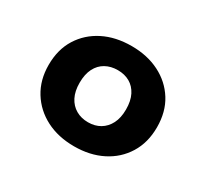

<svg xmlns="http://www.w3.org/2000/svg" viewBox="-93 -864 725 677"><g transform="rotate(30 269.5 -525.0)"><path d="M270 -321Q205 -321 155.5 -346.5Q106 -372 77.5 -418Q49 -464 49 -525Q49 -588 77.5 -633.5Q106 -679 155.5 -704Q205 -729 270 -729Q334 -729 383.5 -704Q433 -679 461.5 -633.5Q490 -588 490 -525Q490 -463 461.5 -417Q433 -371 383.5 -346Q334 -321 270 -321ZM270 -419Q298 -419 319 -431.5Q340 -444 352 -467.5Q364 -491 364 -525Q364 -560 352 -583.5Q340 -607 319 -619Q298 -631 270 -631Q242 -631 220.5 -619Q199 -607 187 -583.5Q175 -560 175 -525Q175 -491 187 -467.5Q199 -444 220.5 -431.5Q242 -419 270 -419Z"/></g></svg>

Font: TikTok Sans 24pt SemiBold
Style: Regular
Weight: 600
Version: Version 4.000